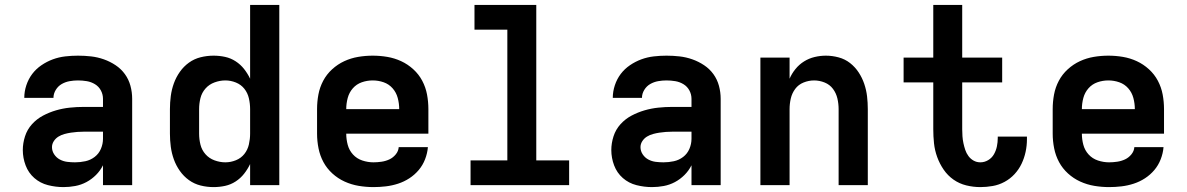

<svg xmlns="http://www.w3.org/2000/svg" viewBox="-20 -755 4840 783"><path d="M239 8Q207 8 175.5 0Q144 -8 120 -29Q96 -50 84.5 -80.5Q73 -111 73 -143Q73 -171 82 -199Q91 -227 110.5 -248.5Q130 -270 155.5 -283.5Q181 -297 208.5 -305Q236 -313 264.5 -316Q293 -319 322 -319H400V-352Q400 -370 391.5 -386Q383 -402 367.5 -411.5Q352 -421 334 -424Q316 -427 298 -427Q281 -427 264 -424Q247 -421 232 -412.5Q217 -404 207.5 -388.5Q198 -373 198 -356H79Q79 -356 79 -356Q79 -356 79 -356Q79 -382 87.5 -407.5Q96 -433 111.5 -453.5Q127 -474 149 -489Q171 -504 195.5 -513Q220 -522 246 -525Q272 -528 298 -528Q325 -528 351.5 -525Q378 -522 403.5 -513Q429 -504 451.5 -489Q474 -474 489.5 -452.5Q505 -431 512 -405Q519 -379 519 -352V0H400V-81Q389 -59 371.5 -41.5Q354 -24 332.5 -12.5Q311 -1 287 3.5Q263 8 239 8ZM286 -93Q307 -93 328 -97.5Q349 -102 366 -115Q383 -128 391.5 -148Q400 -168 400 -189V-218H322Q309 -218 295.5 -217Q282 -216 269 -214Q256 -212 243 -208.5Q230 -205 218.5 -198Q207 -191 199.5 -179.5Q192 -168 192 -155Q192 -139 201 -125.5Q210 -112 224 -104.5Q238 -97 254 -95Q270 -93 286 -93Z M851 8Q824 8 798 1.5Q772 -5 750.5 -20.5Q729 -36 713.5 -58Q698 -80 689 -105Q680 -130 676.5 -156.5Q673 -183 673 -210V-310Q673 -337 676.5 -363.5Q680 -390 689 -415Q698 -440 713.5 -462Q729 -484 750.5 -499.5Q772 -515 798 -521.5Q824 -528 851 -528Q875 -528 898 -523Q921 -518 941 -505Q961 -492 975.5 -473.5Q990 -455 1000 -434V-735H1119V0H1000V-86Q990 -65 975.5 -46.5Q961 -28 941 -15Q921 -2 898 3Q875 8 851 8ZM899 -93Q921 -93 942 -101.5Q963 -110 976.5 -127Q990 -144 995 -166Q1000 -188 1000 -210V-310Q1000 -332 995 -354Q990 -376 976.5 -393Q963 -410 942 -418.5Q921 -427 899 -427Q877 -427 855 -419Q833 -411 818 -394Q803 -377 797.5 -355Q792 -333 792 -310V-210Q792 -187 797.5 -165Q803 -143 818 -126Q833 -109 855 -101Q877 -93 899 -93Z M1503 8Q1473 8 1443 3Q1413 -2 1385.5 -14.5Q1358 -27 1335.5 -47.5Q1313 -68 1299 -94Q1285 -120 1279 -150Q1273 -180 1273 -210V-310Q1273 -340 1278.5 -369.5Q1284 -399 1298 -425.5Q1312 -452 1334.5 -472.5Q1357 -493 1384 -505.5Q1411 -518 1440.5 -523Q1470 -528 1500 -528Q1530 -528 1559.5 -523Q1589 -518 1616 -505.5Q1643 -493 1665.5 -472.5Q1688 -452 1702 -425.5Q1716 -399 1721.5 -369.5Q1727 -340 1727 -310V-210H1392Q1392 -187 1398 -164.5Q1404 -142 1419.5 -125Q1435 -108 1457.5 -100.5Q1480 -93 1503 -93Q1519 -93 1536 -95.5Q1553 -98 1568 -105Q1583 -112 1594 -125.5Q1605 -139 1606 -155H1725Q1723 -130 1713.5 -105.5Q1704 -81 1687.5 -61.5Q1671 -42 1649.5 -28Q1628 -14 1603.5 -6Q1579 2 1553.5 5Q1528 8 1503 8ZM1392 -310H1608Q1608 -333 1602 -355.5Q1596 -378 1581 -395Q1566 -412 1544.5 -419.5Q1523 -427 1500 -427Q1477 -427 1455.5 -419.5Q1434 -412 1419 -395Q1404 -378 1398 -355.5Q1392 -333 1392 -310Z M1899 0V-101H2049V-634H1915V-735H2167V-101H2301V0Z M2639 8Q2607 8 2575.5 0Q2544 -8 2520 -29Q2496 -50 2484.5 -80.5Q2473 -111 2473 -143Q2473 -171 2482 -199Q2491 -227 2510.5 -248.5Q2530 -270 2555.5 -283.5Q2581 -297 2608.5 -305Q2636 -313 2664.5 -316Q2693 -319 2722 -319H2800V-352Q2800 -370 2791.5 -386Q2783 -402 2767.5 -411.5Q2752 -421 2734 -424Q2716 -427 2698 -427Q2681 -427 2664 -424Q2647 -421 2632 -412.5Q2617 -404 2607.5 -388.5Q2598 -373 2598 -356H2479Q2479 -356 2479 -356Q2479 -356 2479 -356Q2479 -382 2487.5 -407.5Q2496 -433 2511.5 -453.5Q2527 -474 2549 -489Q2571 -504 2595.5 -513Q2620 -522 2646 -525Q2672 -528 2698 -528Q2725 -528 2751.5 -525Q2778 -522 2803.5 -513Q2829 -504 2851.5 -489Q2874 -474 2889.5 -452.5Q2905 -431 2912 -405Q2919 -379 2919 -352V0H2800V-81Q2789 -59 2771.5 -41.5Q2754 -24 2732.5 -12.5Q2711 -1 2687 3.5Q2663 8 2639 8ZM2686 -93Q2707 -93 2728 -97.5Q2749 -102 2766 -115Q2783 -128 2791.5 -148Q2800 -168 2800 -189V-218H2722Q2709 -218 2695.5 -217Q2682 -216 2669 -214Q2656 -212 2643 -208.5Q2630 -205 2618.5 -198Q2607 -191 2599.5 -179.5Q2592 -168 2592 -155Q2592 -139 2601 -125.5Q2610 -112 2624 -104.5Q2638 -97 2654 -95Q2670 -93 2686 -93Z M3081 0V-520H3200V-434Q3209 -455 3224 -473.5Q3239 -492 3259 -504.5Q3279 -517 3302 -522.5Q3325 -528 3348 -528Q3374 -528 3400 -521Q3426 -514 3446.5 -498Q3467 -482 3481.5 -460Q3496 -438 3504.5 -413Q3513 -388 3516 -362Q3519 -336 3519 -310V0H3400V-310Q3400 -332 3395 -353.5Q3390 -375 3377 -392.5Q3364 -410 3343 -418.5Q3322 -427 3300 -427Q3278 -427 3257 -418.5Q3236 -410 3223 -392.5Q3210 -375 3205 -353.5Q3200 -332 3200 -310V0Z M3978 8Q3949 8 3920.5 1Q3892 -6 3868.5 -22.5Q3845 -39 3828.5 -63Q3812 -87 3802 -114.5Q3792 -142 3789 -170.5Q3786 -199 3786 -228V-419H3665V-520H3786V-735H3904V-520H4067V-419H3904V-228Q3904 -214 3905 -199.5Q3906 -185 3909 -171Q3912 -157 3916.5 -143.5Q3921 -130 3929.5 -118.5Q3938 -107 3950.5 -100Q3963 -93 3978 -93Q3995 -93 4010 -102Q4025 -111 4033.5 -126Q4042 -141 4045.5 -158Q4049 -175 4049 -192Q4049 -194 4049 -195.5Q4049 -197 4049 -198H4168Q4168 -195 4168 -192.5Q4168 -190 4168 -187Q4168 -161 4162.5 -135.5Q4157 -110 4146 -87Q4135 -64 4117.5 -45Q4100 -26 4077 -13.5Q4054 -1 4028.5 3.5Q4003 8 3978 8Z M4503 8Q4473 8 4443 3Q4413 -2 4385.5 -14.5Q4358 -27 4335.5 -47.5Q4313 -68 4299 -94Q4285 -120 4279 -150Q4273 -180 4273 -210V-310Q4273 -340 4278.5 -369.5Q4284 -399 4298 -425.5Q4312 -452 4334.5 -472.5Q4357 -493 4384 -505.5Q4411 -518 4440.5 -523Q4470 -528 4500 -528Q4530 -528 4559.5 -523Q4589 -518 4616 -505.5Q4643 -493 4665.5 -472.5Q4688 -452 4702 -425.5Q4716 -399 4721.5 -369.5Q4727 -340 4727 -310V-210H4392Q4392 -187 4398 -164.5Q4404 -142 4419.5 -125Q4435 -108 4457.5 -100.5Q4480 -93 4503 -93Q4519 -93 4536 -95.5Q4553 -98 4568 -105Q4583 -112 4594 -125.5Q4605 -139 4606 -155H4725Q4723 -130 4713.5 -105.5Q4704 -81 4687.5 -61.5Q4671 -42 4649.5 -28Q4628 -14 4603.5 -6Q4579 2 4553.5 5Q4528 8 4503 8ZM4392 -310H4608Q4608 -333 4602 -355.5Q4596 -378 4581 -395Q4566 -412 4544.5 -419.5Q4523 -427 4500 -427Q4477 -427 4455.5 -419.5Q4434 -412 4419 -395Q4404 -378 4398 -355.5Q4392 -333 4392 -310Z"/></svg>

Font: Iosevka Custom Extended
Style: Bold
Weight: 700
Width: 7
Monospace: yes
Designer: Belleve Invis
Foundry: Belleve Invis
Version: Version 11.2.4; ttfautohint (v1.8.4)